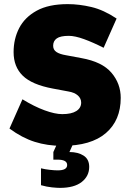

<svg xmlns="http://www.w3.org/2000/svg" viewBox="-20 -698 632 932"><path d="M282 10Q210 10 148.5 -9.5Q87 -29 26 -74L89 -216Q146 -181 196.5 -162.5Q247 -144 282 -144Q327 -144 350.5 -159Q374 -174 374 -200Q374 -220 358 -234.5Q342 -249 312 -254L237 -268Q135 -287 90.5 -330.5Q46 -374 46 -445Q46 -509 73 -561.5Q100 -614 158 -646Q216 -678 309 -678Q364 -678 423.5 -664Q483 -650 546 -608L483 -466Q432 -492 388 -508Q344 -524 314 -524Q273 -524 255.5 -511.5Q238 -499 238 -476Q238 -456 254 -445.5Q270 -435 300 -430L375 -416Q476 -398 521 -345Q566 -292 566 -223Q566 -114 494 -52Q422 10 282 10ZM271 214Q257 214 232 211.5Q207 209 179 201V119Q199 124 222.5 126.5Q246 129 260 129Q283 129 294.5 122.5Q306 116 306 103Q306 90 294.5 83.5Q283 77 260 77H239V40L262 -11H340L317 40Q359 40 386 57.5Q413 75 413 112Q413 157 376.5 185.5Q340 214 271 214Z"/></svg>

Font: Gantari Black
Style: Regular
Weight: 900
Version: Version 1.000